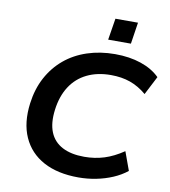

<svg xmlns="http://www.w3.org/2000/svg" viewBox="-97 -996 967 1089"><g transform="rotate(10 386.0 -451.5)"><path d="M428 10Q308 10 226.5 -34Q145 -78 108 -160.5Q71 -243 86 -357Q97 -441 132.5 -507Q168 -573 223.5 -619.5Q279 -666 353 -690.5Q427 -715 513 -715Q596 -715 662.5 -692.5Q729 -670 771 -628L716 -521Q671 -559 621.5 -576.5Q572 -594 510 -594Q432 -594 372.5 -565Q313 -536 277 -480Q241 -424 231 -345Q221 -268 242 -216Q263 -164 313.5 -137.5Q364 -111 440 -111Q501 -111 555 -128Q609 -145 665 -183L704 -76Q669 -48 624.5 -29Q580 -10 530 0Q480 10 428 10ZM459 -789 479 -913H609L590 -789Z"/></g></svg>

Font: Nunito Sans 10pt SemiExpanded
Style: Bold Italic
Weight: 700
Width: 6
Italic angle: -9°
Designer: Vernon Adams
Foundry: Vernon Adams
Version: Version 3.101;gftools[0.9.27]